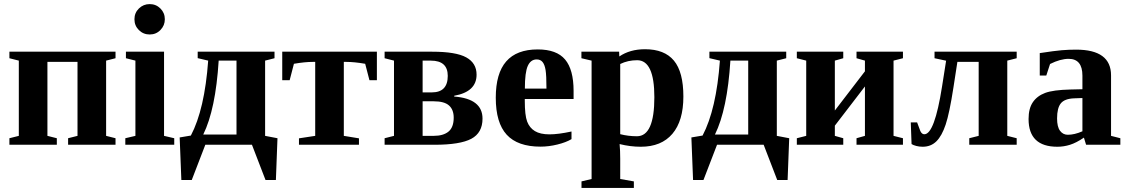

<svg xmlns="http://www.w3.org/2000/svg" viewBox="-20 -714 5561 947"><path d="M362.3 -408.7H213.9V-43.9L260.3 -32.2V0H26.4V-32.2L72.8 -43.9V-415L26.4 -426.8V-459H549.8V-426.8L503.4 -415V-43.9L549.8 -32.2V0H315.9V-32.2L362.3 -43.9Z M789.1 -43.9 839.4 -32.2V0H598.1V-32.2L647.9 -43.9V-415L601.1 -426.8V-459H789.1ZM643.1 -619.1Q643.1 -650.9 665.3 -672.4Q687.5 -693.8 718.3 -693.8Q749.5 -693.8 771.2 -672.1Q793 -650.4 793 -619.1Q793 -588.4 771.5 -566.2Q750 -543.9 718.3 -543.9Q687 -543.9 665 -565.7Q643.1 -587.4 643.1 -619.1Z M955.1 -427.2V-459H1334V-426.8L1287.6 -415V-43.9L1348.6 -32.2L1340.8 173.8H1289.6L1222.7 0H992.7L925.8 173.8H874.5L866.2 -36.1L921.4 -45.4Q989.3 -174.3 1006.8 -415ZM982.4 -50.3H1146.5V-415H1058.6Q1043.5 -174.3 982.4 -50.3Z M1838.9 -459V-318.4H1802.2L1781.2 -399.4Q1727.1 -408.7 1689 -408.7H1675.8V-43.9L1750.5 -31.7V0H1454.6V-31.7L1534.7 -43.9V-408.7H1522Q1483.9 -408.7 1429.7 -399.4L1408.7 -318.4H1372.1V-459Z M1877 0V-32.2L1923.3 -43.9V-415L1877 -426.8V-459H2111.8Q2229 -459 2279.8 -430.9Q2330.6 -402.8 2330.6 -345.7Q2330.6 -261.2 2220.2 -241.7V-237.8Q2359.9 -227.1 2359.9 -128.9Q2359.9 -59.1 2304.7 -29.5Q2249.5 0 2123 0ZM2217.8 -133.8Q2217.8 -172.9 2194.8 -193.6Q2171.9 -214.4 2119.1 -214.4H2064.5V-43.9H2118.7Q2166.5 -43.9 2192.1 -64.9Q2217.8 -85.9 2217.8 -133.8ZM2064.5 -258.3H2109.9Q2188.5 -258.3 2188.5 -339.8Q2188.5 -415 2105 -415H2064.5Z M2632.3 -470.2Q2725.6 -470.2 2767.3 -420.4Q2809.1 -370.6 2809.1 -265.6V-225.6H2568.4V-217.8Q2568.4 -145 2580.1 -114.3Q2591.8 -83.5 2618.2 -67.4Q2644.5 -51.3 2690.4 -51.3Q2733.4 -51.3 2798.8 -65.4V-27.8Q2772 -11.7 2729.2 -1.2Q2686.5 9.3 2646 9.3Q2533.2 9.3 2479.2 -49.6Q2425.3 -108.4 2425.3 -231.9Q2425.3 -352.1 2476.8 -411.1Q2528.3 -470.2 2632.3 -470.2ZM2627 -420.9Q2597.7 -420.9 2583.3 -389.2Q2568.8 -357.4 2568.8 -276.9H2675.3Q2675.3 -342.3 2670.9 -368.9Q2666.5 -395.5 2656 -408.2Q2645.5 -420.9 2627 -420.9Z M3034.7 -435.5Q3086.9 -471.2 3161.6 -471.2Q3257.3 -471.2 3304 -415Q3350.6 -358.9 3350.6 -237.8Q3350.6 -117.7 3296.4 -54Q3242.2 9.8 3140.6 9.8Q3088.9 9.8 3036.1 -3.4Q3039.1 28.8 3039.1 68.8V168.9L3106.4 180.7V212.9H2848.1V180.7L2897.9 168.9V-415L2847.7 -426.8V-459H3033.7ZM3207.5 -234.4Q3207.5 -417 3122.6 -417Q3077.1 -417 3039.1 -398.4V-52.2Q3078.6 -42 3121.6 -42Q3207.5 -42 3207.5 -234.4Z M3479 -427.2V-459H3857.9V-426.8L3811.5 -415V-43.9L3872.6 -32.2L3864.7 173.8H3813.5L3746.6 0H3516.6L3449.7 173.8H3398.4L3390.1 -36.1L3445.3 -45.4Q3513.2 -174.3 3530.8 -415ZM3506.3 -50.3H3670.4V-415H3582.5Q3567.4 -174.3 3506.3 -50.3Z M4204.6 0V-32.2L4246.1 -43.9V-287.6L4097.7 -94.2V-43.9L4139.2 -32.2V0H3910.2V-32.2L3956.5 -43.9V-415L3910.2 -426.8V-459H4139.2V-426.8L4097.7 -415V-168.9L4246.1 -362.3V-415L4204.6 -426.8V-459H4433.6V-426.8L4387.2 -415V-43.9L4433.6 -32.2V0Z M4539.1 -51.8Q4589.4 -51.8 4626.5 -287.6L4646.5 -414.6L4589.4 -426.8V-459H4994.6V-426.8L4948.2 -415V-43.9L4994.6 -32.2V0H4760.7V-32.2L4807.1 -43.9V-408.7H4702.1L4682.6 -282.2Q4663.1 -155.8 4644.3 -99.6Q4625.5 -43.5 4598.4 -16.8Q4571.3 9.8 4530.8 9.8Q4514.6 9.8 4499.5 5.9Q4484.4 2 4476.1 -3.4L4472.2 -110.4H4503.4L4519.5 -67.4Q4526.9 -51.8 4539.1 -51.8Z M5287.6 -469.2Q5460 -469.2 5460 -342.3V-43.9L5505.9 -32.2V0H5336.9L5326.2 -35.2Q5288.1 -9.3 5257.3 0.2Q5226.6 9.8 5195.3 9.8Q5053.2 9.8 5053.2 -127Q5053.2 -178.7 5074.2 -209.7Q5095.2 -240.7 5134.8 -255.6Q5174.3 -270.5 5259.3 -272.5L5318.8 -273.9V-340.8Q5318.8 -423.8 5251 -423.8Q5210 -423.8 5159.2 -398.4L5140.6 -341.3H5108.4V-452.1Q5182.1 -463.4 5216.8 -466.3Q5251.5 -469.2 5287.6 -469.2ZM5318.8 -230.5 5277.8 -229Q5230.5 -227.1 5212.2 -204.1Q5193.8 -181.2 5193.8 -129.9Q5193.8 -88.4 5208.5 -68.8Q5223.1 -49.3 5246.6 -49.3Q5279.8 -49.3 5318.8 -66.4Z"/></svg>

Font: Tinos
Style: Bold
Weight: 700
Designer: Steve Matteson
Foundry: Monotype Imaging Inc.
Version: Version 1.23